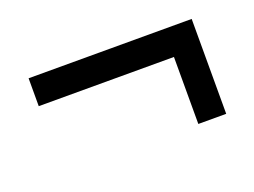

<svg xmlns="http://www.w3.org/2000/svg" viewBox="-47 -464 481 363"><g transform="rotate(-20 194.0 -282.5)"><path d="M29.8 -321.8V-377.9H357.9V-187H301.8V-321.8Z"/></g></svg>

Font: Bebas Neue Regular
Style: Regular
Weight: 400
Designer: Ryoichi Tsunekawa
Foundry: Ryoichi Tsunekawa
Version: Version 001.003